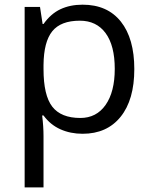

<svg xmlns="http://www.w3.org/2000/svg" viewBox="-20 -565 653 825"><path d="M335 9.8Q282.7 9.8 239.5 -9.5Q196.3 -28.8 167 -68.8H161.1Q167 -22 167 20V240.2H85.9V-535.2H151.9L163.1 -461.9H167Q198.2 -505.9 239.7 -525.4Q281.2 -544.9 335 -544.9Q441.4 -544.9 499.3 -472.2Q557.1 -399.4 557.1 -268.1Q557.1 -136.2 498.3 -63.2Q439.5 9.8 335 9.8ZM323.2 -476.1Q241.2 -476.1 204.6 -430.7Q168 -385.3 167 -286.1V-268.1Q167 -155.3 204.6 -106.7Q242.2 -58.1 325.2 -58.1Q394.5 -58.1 433.8 -114.3Q473.1 -170.4 473.1 -269Q473.1 -369.1 433.8 -422.6Q394.5 -476.1 323.2 -476.1Z"/></svg>

Font: f01333215
Style: Regular
Weight: 400
Foundry: Ascender Corporation
Version: Version 1.10